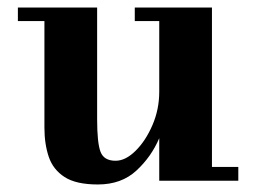

<svg xmlns="http://www.w3.org/2000/svg" viewBox="-20 -480 680 510"><path d="M238 -460V-163.5Q238 -100.5 247 -76.8Q256 -53 287 -53Q313.5 -53 340.2 -79.5Q367 -106 385 -147.8Q403 -189.5 403 -236.5V-424H338V-460H543V-36.5H613V0H403V-113Q382 -63.5 342.2 -26.8Q302.5 10 240 10Q182 10 151.5 -9.8Q121 -29.5 109.5 -63.5Q98 -97.5 98 -141V-424H27.5V-460Z"/></svg>

Font: Bodoni* 06pt
Style: Bold
Weight: 700
Version: Version 2.3